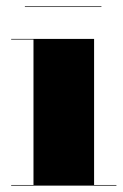

<svg xmlns="http://www.w3.org/2000/svg" viewBox="-20 -582 385 602"><path d="M58 -562H298V-560H58ZM15 -2H85V-458H15V-460H275V-2H345V0H15Z"/></svg>

Font: Bodoni* 96pt Fatface
Style: Regular
Weight: 900
Version: Version 2.3